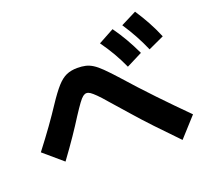

<svg xmlns="http://www.w3.org/2000/svg" viewBox="-140 -1003 1281 1189"><g transform="rotate(-20 500.0 -408.5)"><path d="M868 15Q792 -63 731.5 -127Q671 -191 620.5 -249Q570 -307 520 -363Q486 -403 465 -423.5Q444 -444 431.5 -452.5Q419 -461 407 -461Q396 -461 384 -452Q372 -443 354 -418.5Q336 -394 306 -348Q274 -297 235 -239.5Q196 -182 141 -107L17 -213Q74 -287 118 -348.5Q162 -410 196 -462Q241 -530 272.5 -565Q304 -600 335 -613.5Q366 -627 407 -627Q438 -627 461.5 -621.5Q485 -616 508 -601.5Q531 -587 559 -559.5Q587 -532 627 -488Q720 -383 807 -292Q894 -201 983 -112ZM705 -527Q681 -580 654 -626.5Q627 -673 592 -722L695 -778Q730 -729 757.5 -681Q785 -633 810 -580ZM868 -582Q845 -635 819 -682.5Q793 -730 760 -780L863 -832Q896 -782 922.5 -733.5Q949 -685 972 -630Z"/></g></svg>

Font: M PLUS 2 ExtraBold
Style: Regular
Weight: 800
Version: Version 1.001